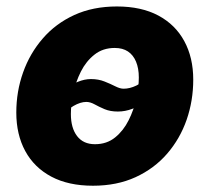

<svg xmlns="http://www.w3.org/2000/svg" viewBox="-20 -573 659 603"><path d="M272 10.3Q194.8 10.3 141.1 -18.3Q87.4 -46.9 59.3 -98.6Q31.2 -150.4 31.2 -219.7Q31.2 -285.6 52.5 -345.5Q73.7 -405.3 114.3 -452.1Q154.8 -499 213.4 -525.9Q272 -552.7 347.2 -552.7Q423.8 -552.7 477.3 -524.2Q530.8 -495.6 558.8 -443.8Q586.9 -392.1 586.9 -322.8Q586.9 -256.8 566.2 -197Q545.4 -137.2 504.9 -90.3Q464.4 -43.5 405.8 -16.6Q347.2 10.3 272 10.3ZM278.3 -120.1Q315.4 -120.1 341.6 -141.4Q367.7 -162.6 384 -195.3Q400.4 -228 408.2 -263.9Q416 -299.8 416 -329.6Q416 -358.4 407.2 -379.4Q398.4 -400.4 381.8 -411.4Q365.2 -422.4 340.3 -422.4Q303.2 -422.4 276.9 -401.6Q250.5 -380.9 234.1 -348.4Q217.8 -315.9 210.2 -280.3Q202.6 -244.6 202.6 -214.8Q202.6 -170.9 222.2 -145.5Q241.7 -120.1 278.3 -120.1ZM163.1 -199.7 123 -234.9Q153.3 -267.6 178 -287.4Q202.6 -307.1 224.1 -315.9Q245.6 -324.7 265.6 -324.7Q289.1 -324.7 308.1 -317.1Q327.1 -309.6 342 -302Q356.9 -294.4 368.2 -294.4Q387.7 -294.4 408 -304.2Q428.2 -314 455.1 -345.7L496.1 -314.5Q467.8 -280.8 443.1 -260.5Q418.5 -240.2 396 -231.4Q373.5 -222.7 350.1 -222.7Q326.2 -222.7 308.3 -230.2Q290.5 -237.8 276.9 -245.4Q263.2 -252.9 251 -252.9Q232.9 -252.9 211.2 -240.5Q189.5 -228 163.1 -199.7Z"/></svg>

Font: Inter ExtraBold
Style: Italic
Weight: 800
Italic angle: -9.3988°
Designer: Rasmus Andersson
Foundry: rsms
Version: Version 4.001;git-66647c0bb